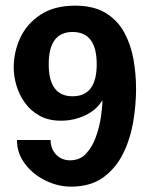

<svg xmlns="http://www.w3.org/2000/svg" viewBox="-20 -660 539 691"><path d="M235.4 11.7Q188.5 11.7 143.6 -10.3Q98.6 -32.2 69.8 -70.3Q41 -108.4 41 -156.2H162.1Q162.1 -124 182.1 -103.5Q202.1 -83 232.4 -83Q267.6 -83 290 -107.4Q312.5 -131.8 325.2 -167.5Q337.9 -203.1 343.3 -239.7Q348.6 -276.4 348.6 -299.8Q329.1 -265.6 288.1 -245.6Q247.1 -225.6 199.2 -225.6Q154.3 -225.6 122.1 -243.7Q89.8 -261.7 69.3 -290.5Q48.8 -319.3 39.1 -352.5Q29.3 -385.7 29.3 -416Q29.3 -472.7 52.7 -523.4Q76.2 -574.2 125.5 -606.9Q174.8 -639.6 250 -639.6Q317.4 -639.6 360.4 -613.3Q403.3 -586.9 427.2 -543Q451.2 -499 460.4 -446.3Q469.7 -393.6 469.7 -340.8Q469.7 -281.2 459 -219.2Q448.2 -157.2 421.9 -105Q395.5 -52.7 350.1 -20.5Q304.7 11.7 235.4 11.7ZM241.2 -313.5Q328.1 -313.5 328.1 -428.7Q328.1 -544.9 241.2 -544.9Q155.3 -544.9 155.3 -428.7Q155.3 -313.5 241.2 -313.5Z"/></svg>

Font: Padauk Book
Style: Bold
Weight: 700
Designer: Debbi Hosken, Becca Hirsbrunner Spalinger
Foundry: SIL International
Version: Version 5.000